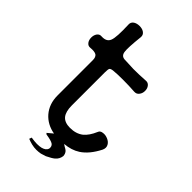

<svg xmlns="http://www.w3.org/2000/svg" viewBox="-253 -784 1006 1006"><g transform="rotate(45 250.0 -281.0)"><path d="M166 111.3 161.1 125Q177.7 131.8 194.3 135.7Q210.9 139.6 227.5 139.6Q243.2 139.6 258.8 136.7Q273.4 132.8 287.1 127.9Q317.4 113.3 330.1 102.5Q348.6 86.9 351.6 62.5Q350.6 45.9 340.8 35.2Q335 29.3 321.3 22.5L309.6 14.6Q359.4 10.7 395.5 -12.7Q440.4 -42 473.6 -107.4Q482.4 -127 473.6 -142.6Q465.8 -157.2 447.3 -165Q428.7 -172.9 412.1 -169.9Q394.5 -168 389.6 -154.3Q371.1 -110.4 344.7 -88.9Q315.4 -66.4 271.5 -66.4Q231.4 -66.4 212.9 -88.9Q195.3 -111.3 195.3 -156.2V-402.3Q195.3 -424.8 199.2 -430.7Q203.1 -436.5 218.8 -438.5Q245.1 -441.4 289.1 -441.4Q334 -441.4 376 -438.5Q393.6 -437.5 403.3 -451.2Q413.1 -463.9 413.1 -481.4Q413.1 -500 403.3 -511.7Q393.6 -524.4 376 -522.5Q335 -519.5 288.1 -519.5Q249 -520.5 218.8 -522.5Q195.3 -525.4 192.4 -551.8Q188.5 -576.2 198.2 -666Q199.2 -683.6 184.6 -693.4Q171.9 -702.1 152.3 -702.1Q132.8 -702.1 119.1 -693.4Q104.5 -683.6 105.5 -666Q109.4 -575.2 98.6 -547.9Q87.9 -520.5 50.8 -522.5Q34.2 -524.4 24.4 -510.7Q15.6 -498 15.6 -480.5Q15.6 -461.9 24.4 -450.2Q34.2 -436.5 50.8 -438.5Q79.1 -441.4 92.8 -433.6Q105.5 -424.8 105.5 -402.3V-140.6Q105.5 -78.1 141.6 -36.1Q176.8 3.9 233.4 13.7L203.1 39.1L209 44.9Q249 50.8 261.7 59.6Q274.4 68.4 271.5 87.9Q265.6 105.5 240.2 112.3Q212.9 119.1 166 111.3Z"/></g></svg>

Font: GungsuhChe
Style: Regular
Weight: 400
Monospace: yes
Version: Version 2.21